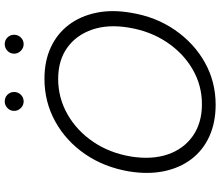

<svg xmlns="http://www.w3.org/2000/svg" viewBox="-80 -840 932 812"><g transform="rotate(-90 386.0 -434.0)"><path d="M349 12Q274 12 215.5 -14.5Q157 -41 119.5 -90Q82 -139 68 -206Q54 -273 67 -354Q85 -460 140.5 -540.5Q196 -621 278.5 -666.5Q361 -712 459 -712Q534 -712 592 -685Q650 -658 687 -609Q724 -560 738 -493Q752 -426 738 -346Q721 -241 665 -160Q609 -79 527.5 -33.5Q446 12 349 12ZM351 -46Q431 -46 499 -85.5Q567 -125 613.5 -194.5Q660 -264 675 -354Q690 -442 667 -509.5Q644 -577 590.5 -615.5Q537 -654 458 -654Q378 -654 308.5 -614.5Q239 -575 192 -505.5Q145 -436 130 -346Q116 -258 139 -190.5Q162 -123 217 -84.5Q272 -46 351 -46ZM363 -800Q347 -800 335 -812Q323 -824 323 -840Q323 -857 335 -868.5Q347 -880 363 -880Q380 -880 391.5 -868.5Q403 -857 403 -840Q403 -824 391.5 -812Q380 -800 363 -800ZM605 -800Q589 -800 577 -812Q565 -824 565 -840Q565 -857 577 -868.5Q589 -880 605 -880Q622 -880 633.5 -868.5Q645 -857 645 -840Q645 -824 633.5 -812Q622 -800 605 -800Z"/></g></svg>

Font: Figtree Light Light
Style: Italic
Weight: 300
Italic angle: -9.5°
Version: Version 2.000